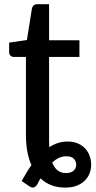

<svg xmlns="http://www.w3.org/2000/svg" viewBox="-20 -690 444 892"><path d="M126 77C118 88.3 110.2 100.2 102.8 112.5C95.2 124.8 87.8 137.7 80.5 151L113.5 173.5C123.2 180.2 130.9 182.7 136.8 181C142.6 179.3 148.2 174.3 153.5 166C155.8 161.3 158.2 156.8 160.5 152.3C162.8 147.8 165.3 143.2 168 138.5C198.3 167.2 236.3 181.5 282 181.5C304.3 181.5 323.3 178.3 338.8 171.8C354.3 165.3 366.8 156.8 376.5 146.5C386.2 136.2 393.2 124.5 397.5 111.5C401.8 98.5 403.8 85.5 403.5 72.5C403.2 59.5 400.8 46.7 396.3 34C391.8 21.3 385 10.1 376 0.3C367 -9.6 355.7 -17.5 342 -23.5C328.3 -29.5 312.3 -32.5 294 -32.5C278.3 -32.5 263.5 -30.2 249.5 -25.7C235.5 -21.2 222 -14.8 209 -6.5C208.7 -11.8 208.4 -17.2 208.3 -22.7C208.1 -28.2 208 -34 208 -40V-425.5H349V-503H208V-670.5H153C146.3 -670.5 140.9 -668.7 136.8 -665.2C132.6 -661.7 129.8 -657.2 128.5 -651.5L105 -504L22.5 -492V-448.5C22.5 -440.8 24.6 -435.1 28.8 -431.2C32.9 -427.4 38 -425.5 44 -425.5H100.5V-63C100.5 -34.7 102.7 -8.9 107 14.3C111.3 37.4 117.7 58.3 126 77ZM287.5 36C304.2 36 316.1 39.9 323.3 47.8C330.4 55.6 334 64.7 334 75C334 86.3 329.9 95.7 321.8 103C313.6 110.3 301.7 114 286 114C272 114 259.6 110.1 248.8 102.3C237.9 94.4 229.2 82 222.5 65C232.2 56 242.4 48.9 253.3 43.8C264.1 38.6 275.5 36 287.5 36Z"/></svg>

Font: Lato Semibold
Style: Regular
Weight: 600
Designer: Lukasz Dziedzic
Foundry: tyPoland Lukasz Dziedzic
Version: Version 2.006; 2014-01-15